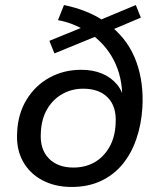

<svg xmlns="http://www.w3.org/2000/svg" viewBox="-20 -733 625 762"><path d="M264 9Q198 9 147.5 -18Q97 -45 70.5 -93.5Q44 -142 48 -207Q51 -281 85.5 -337.5Q120 -394 176.5 -425Q233 -456 302 -456Q349 -456 385 -441Q421 -426 445 -397Q469 -368 475 -323L464 -322Q470 -408 439.5 -477.5Q409 -547 348 -593L367 -591L196 -521L176 -571L311 -626V-616Q289 -629 263.5 -638.5Q238 -648 210 -653L234 -713Q282 -703 321.5 -687Q361 -671 392 -650L373 -652L519 -713L539 -663L423 -614L424 -626Q492 -569 521.5 -486.5Q551 -404 545 -305Q541 -240 521.5 -182.5Q502 -125 467 -82Q432 -39 381 -15Q330 9 264 9ZM271 -68Q318 -68 354.5 -88.5Q391 -109 414 -149Q437 -189 439 -244Q443 -309 408.5 -345Q374 -381 310 -381Q265 -381 227.5 -360Q190 -339 167 -299.5Q144 -260 142 -205Q138 -141 173.5 -104.5Q209 -68 271 -68Z"/></svg>

Font: Nunito Sans 10pt Medium
Style: Italic
Weight: 500
Italic angle: -9°
Designer: Vernon Adams
Foundry: Vernon Adams
Version: Version 3.101;gftools[0.9.27]